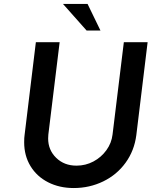

<svg xmlns="http://www.w3.org/2000/svg" viewBox="-20 -941 806 969"><path d="M223 -242Q223 -184 263.5 -144.5Q304 -105 366 -105Q412 -105 451.5 -126Q491 -147 517 -183Q543 -219 548 -262L605 -728H725L668 -259Q658 -181 614 -120Q570 -59 501 -25.5Q432 8 352 8Q280 8 223 -21Q166 -50 134 -102.5Q102 -155 102 -223Q102 -247 104 -259L161 -728H281L224 -262Q223 -255 223 -242ZM487 -787H417L298 -921H422Z"/></svg>

Font: Josefin Sans SemiBold
Style: Italic
Weight: 600
Italic angle: -7°
Designer: Santiago Orozco
Foundry: Typemade
Version: Version 2.000